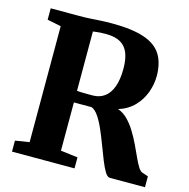

<svg xmlns="http://www.w3.org/2000/svg" viewBox="-109 -856 944 961"><g transform="rotate(15 363.0 -375.0)"><path d="M37 0V-57L110 -68.5V-669.5L38.5 -684V-743H187Q219 -743 245.2 -744.8Q271.5 -746.5 297.8 -748Q324 -749.5 355.5 -749.5Q460 -749.5 522.2 -728.2Q584.5 -707 611.8 -663.2Q639 -619.5 639 -551.5Q639 -510.5 623.8 -468Q608.5 -425.5 576.5 -392Q544.5 -358.5 495 -343Q523.5 -333 546.2 -309.8Q569 -286.5 587.5 -256.2Q606 -226 621.2 -194Q636.5 -162 649 -134.2Q661.5 -106.5 673 -88Q684.5 -69.5 696 -66.5L726 -56.5V0H543.5Q531 0 518.2 -21Q505.5 -42 492 -75.8Q478.5 -109.5 464 -148.2Q449.5 -187 433.8 -223.2Q418 -259.5 400.8 -285Q383.5 -310.5 364.5 -318Q355 -318 342.5 -318Q330 -318 317.2 -318Q304.5 -318 292.8 -318Q281 -318 272.5 -318V-68L361 -57V0ZM354 -376Q389.5 -376 415.2 -394.8Q441 -413.5 454.8 -451.2Q468.5 -489 468.5 -545Q468.5 -592.5 456 -625Q443.5 -657.5 415 -674Q386.5 -690.5 338.5 -690.5Q323.5 -690.5 311.8 -689.8Q300 -689 290.5 -687.8Q281 -686.5 272.5 -685.5V-378.5Q281.5 -377 297.5 -376.5Q313.5 -376 329.8 -376Q346 -376 354 -376Z"/></g></svg>

Font: Merriweather 36pt ExtraBold
Style: Regular
Weight: 800
Designer: Eben Sorkin
Foundry: Eben Sorkin
Version: Version 2.100